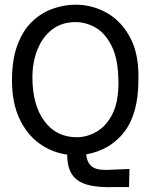

<svg xmlns="http://www.w3.org/2000/svg" viewBox="-20 -651 640 817"><path d="M475 145Q397 148 351.5 135Q306 122 286 90.5Q266 59 266 7Q201 -2 148 -40Q95 -78 63 -145.5Q31 -213 31 -309Q31 -397 54 -459Q77 -521 116 -558.5Q155 -596 203.5 -613.5Q252 -631 302 -631Q373 -631 435 -596Q497 -561 534.5 -490Q572 -419 569 -311Q569 -171 511 -92.5Q453 -14 347 6Q349 37 368 55Q387 73 434 72L531 68L529 145ZM307 -67Q349 -67 390 -90Q431 -113 457.5 -164Q484 -215 484 -297Q484 -396 456.5 -452.5Q429 -509 387.5 -533Q346 -557 302 -557Q243 -557 202 -525.5Q161 -494 139.5 -440.5Q118 -387 118 -322Q118 -204 169 -135.5Q220 -67 307 -67Z"/></svg>

Font: Inconsolata Expanded Medium
Style: Regular
Weight: 500
Width: 7
Monospace: yes
Designer: Raph Levien, Cyreal, Brenton Simpson
Foundry: Raph Levien, Cyreal, Google
Version: Version 3.001; ttfautohint (v1.8.2.53-6de2)